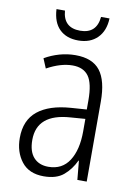

<svg xmlns="http://www.w3.org/2000/svg" viewBox="-84 -783 603 849"><g transform="rotate(10 217.5 -359.0)"><path d="M219 -542Q295 -542 329.5 -497.5Q364 -453 364 -359V0H322L314 -85H312Q293 -44 261 -17Q229 10 172 10Q106 10 72.5 -33Q39 -76 39 -139Q39 -219 90.5 -260.5Q142 -302 238 -309L309 -314V-355Q309 -431 286 -463Q263 -495 214 -495Q161 -495 99 -461L81 -504Q112 -522 147 -532Q182 -542 219 -542ZM244 -267Q95 -257 95 -140Q95 -88 119 -61.5Q143 -35 185 -35Q247 -35 278.5 -84Q310 -133 310 -216V-272ZM338 -728Q336 -672 304 -640Q272 -608 218 -608Q165 -608 134 -638.5Q103 -669 100 -728H138Q144 -652 219 -652Q293 -652 300 -728Z"/></g></svg>

Font: Noto Sans Gujarati UI Condensed Light
Style: Regular
Weight: 300
Width: 3
Designer: Jelle Bosma - Monotype Design Team, Universal Thirst
Foundry: Monotype Imaging Inc.
Version: Version 2.106; ttfautohint (v1.8.4.7-5d5b)